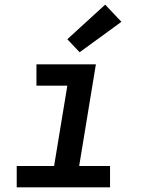

<svg xmlns="http://www.w3.org/2000/svg" viewBox="-20 -807 640 827"><path d="M52 0V-92H213L270 -438H137V-530H393L321 -92H454V0ZM323 -582 270 -638 433 -787 503 -713Z"/></svg>

Font: Iosevka Curly SmBdExObl
Style: Regular
Weight: 600
Width: 7
Italic angle: -9°
Monospace: yes
Designer: Belleve Invis
Foundry: Belleve Invis
Version: Version 11.1.0; ttfautohint (v1.8.3)